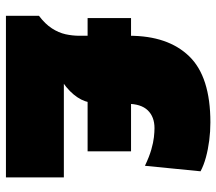

<svg xmlns="http://www.w3.org/2000/svg" viewBox="-62 -684 746 663"><g transform="rotate(90 311.5 -353.0)"><path d="M35 0V-114Q63.5 -135.5 78.5 -158.8Q93.5 -182 98.8 -206Q104 -230 104 -254Q104 -297 104 -339.8Q104 -382.5 104 -426Q104 -559.5 174.8 -632.8Q245.5 -706 403 -706Q434.5 -706 465.5 -702Q496.5 -698 524 -690.5Q551.5 -683 572 -672L553 -480Q521.5 -495 497 -502Q472.5 -509 454.2 -511Q436 -513 423 -513Q384 -513 361.5 -489.8Q339 -466.5 339 -419V-330Q339 -300 329.8 -273.2Q320.5 -246.5 295 -221Q269.5 -195.5 221 -170L206 -200H333Q391 -200 435.2 -200Q479.5 -200 517 -200Q554.5 -200 593 -200V0ZM43 -282V-432Q99.5 -432 152 -432Q204.5 -432 251 -432H295Q341.5 -432 394.2 -432Q447 -432 503 -432V-282Q447 -282 394.2 -282Q341.5 -282 295 -282H251Q204.5 -282 152 -282Q99.5 -282 43 -282Z"/></g></svg>

Font: Commissioner Thin Black
Style: Regular
Weight: 900
Version: Version 1.000